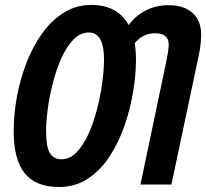

<svg xmlns="http://www.w3.org/2000/svg" viewBox="-20 -745 832 775"><path d="M217.8 9.8Q125 9.8 80.1 -45.2Q35.2 -100.1 35.2 -216.8Q35.2 -282.7 48.1 -353.5Q61 -424.3 86.4 -490.5Q111.8 -556.6 149.7 -609.6Q187.5 -662.6 237.3 -693.8Q287.1 -725.1 349.1 -725.1Q402.8 -725.1 440.4 -704.1Q478 -683.1 499 -644Q531.2 -685.5 572.3 -704.8Q613.3 -724.1 662.1 -724.1Q721.7 -724.1 756.8 -693.1Q792 -662.1 792 -605Q792 -588.4 789.8 -567.6Q787.6 -546.9 782.2 -521L671.9 0H546.9L648.9 -485.8Q653.3 -507.8 657.2 -528.8Q661.1 -549.8 661.1 -564.9Q661.1 -610.8 606 -610.8Q557.1 -610.8 523.9 -570.8Q526.4 -555.2 527.6 -537.8Q528.8 -520.5 528.8 -502Q528.8 -445.3 517.8 -377Q506.8 -308.6 483.6 -240.5Q460.4 -172.4 423.8 -115.7Q387.2 -59.1 335.9 -24.7Q284.7 9.8 217.8 9.8ZM228 -102.1Q261.7 -102.1 289.1 -130.4Q316.4 -158.7 337.2 -204.6Q357.9 -250.5 371.8 -304.7Q385.7 -358.9 392.8 -411.6Q399.9 -464.4 399.9 -504.9Q399.9 -613.8 338.9 -613.8Q303.7 -613.8 275.9 -584.7Q248 -555.7 227.3 -509Q206.5 -462.4 192.9 -408.4Q179.2 -354.5 172.6 -303.5Q166 -252.4 166 -215.8Q166 -151.4 181.6 -126.7Q197.3 -102.1 228 -102.1Z"/></svg>

Font: Open Sans Condensed
Style: Bold Italic
Weight: 700
Width: 3
Italic angle: -12°
Designer: Monotype Design Team
Foundry: Monotype Imaging Inc.
Version: Version 3.003; ttfautohint (v1.8.4)